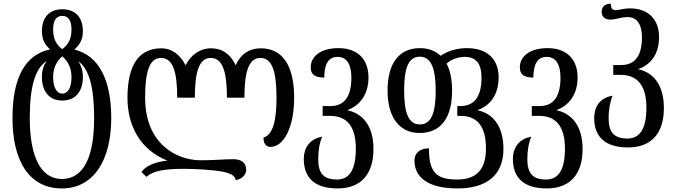

<svg xmlns="http://www.w3.org/2000/svg" viewBox="-20 -817 3784 1077"><path d="M327 240C505 240 604 82 604 -154C604 -375 531 -507 397 -539C423 -562 445 -591 445 -642C445 -704 416 -765 329 -765C244 -765 215 -704 215 -642C215 -592 235 -563 261 -540C119 -510 50 -378 50 -155C50 82 141 240 327 240ZM329 -541C294 -568 278 -601 278 -652C278 -701 295 -728 329 -728C364 -728 381 -701 381 -652C381 -601 365 -568 329 -541ZM329 -292C296 -292 278 -331 278 -384C278 -432 295 -472 329 -501C364 -472 381 -432 381 -384C381 -331 364 -292 329 -292ZM327 187C208 187 147 60 147 -154C147 -334 178 -433 241 -474C225 -451 215 -422 215 -385C215 -311 251 -253 329 -253C409 -253 445 -311 445 -385C445 -421 435 -449 420 -473C479 -430 508 -331 508 -154C508 60 451 187 327 187Z M1302 193C1334 189 1361 165 1361 136C1361 98 1337 76 1288 76C1235 76 1187 82 1104 82C976 82 794 -5 794 -269C794 -417 819 -492 883 -492C949 -492 974 -417 974 -269H1073C1073 -417 1098 -492 1162 -492C1228 -492 1253 -417 1253 -269H1351C1351 -417 1376 -492 1441 -492C1506 -492 1531 -417 1531 -269C1531 -139 1511 -62 1458 -45C1458 -14 1470 7 1497 7C1570 7 1630 -99 1630 -269C1630 -456 1560 -546 1443 -546C1381 -546 1332 -517 1302 -451C1271 -517 1224 -546 1164 -546C1101 -546 1051 -509 1021 -451C990 -512 942 -546 885 -546C762 -546 695 -456 695 -269C695 -107 770 25 919 84C853 90 795 114 774 148L801 175C839 142 898 130 1014 130C1079 130 1180 137 1218 144C1278 154 1298 170 1302 193Z M1874 240C2002 240 2075 163 2075 19C2075 -116 2009 -182 1930 -198V-200C1997 -225 2047 -285 2047 -383C2047 -484 1986 -547 1879 -547C1771 -547 1723 -495 1723 -440C1723 -401 1743 -382 1799 -382C1799 -456 1821 -498 1874 -498C1925 -498 1951 -455 1951 -382C1951 -253 1894 -222 1832 -222H1790V-167H1832C1918 -167 1976 -117 1976 16C1976 134 1941 190 1870 190C1795 190 1765 155 1765 76C1765 22 1774 -20 1787 -50C1715 -38 1684 16 1684 73C1684 175 1739 240 1874 240Z M2547 240C2712 240 2804 163 2804 19C2804 -116 2739 -182 2660 -198V-200C2728 -224 2777 -284 2777 -383C2777 -484 2715 -547 2599 -547C2544 -547 2492 -532 2452 -504C2423 -531 2383 -547 2336 -547C2219 -547 2154 -463 2154 -309C2154 -154 2224 -71 2334 -71C2451 -71 2516 -154 2516 -309C2516 -370 2505 -424 2485 -460C2513 -486 2554 -498 2587 -498C2654 -498 2681 -455 2681 -382C2681 -253 2623 -222 2561 -222H2545V-167H2565C2649 -167 2706 -117 2706 16C2706 134 2652 190 2545 190C2432 190 2386 155 2386 15C2341 15 2305 37 2305 84C2305 175 2377 240 2547 240ZM2335 -119C2270 -119 2247 -187 2247 -309C2247 -431 2269 -499 2335 -499C2399 -499 2424 -431 2424 -309C2424 -187 2401 -119 2335 -119Z M3047 240C3175 240 3248 163 3248 19C3248 -116 3182 -182 3103 -198V-200C3170 -225 3220 -285 3220 -383C3220 -484 3159 -547 3052 -547C2944 -547 2896 -495 2896 -440C2896 -401 2916 -382 2972 -382C2972 -456 2994 -498 3047 -498C3098 -498 3124 -455 3124 -382C3124 -253 3067 -222 3005 -222H2963V-167H3005C3091 -167 3149 -117 3149 16C3149 134 3114 190 3043 190C2968 190 2938 155 2938 76C2938 22 2947 -20 2960 -50C2888 -38 2857 16 2857 73C2857 175 2912 240 3047 240Z M3503 10C3632 10 3704 -67 3704 -211C3704 -345 3641 -411 3562 -428V-430C3630 -455 3677 -512 3677 -610C3677 -708 3615 -770 3515 -770C3477 -770 3451 -760 3435 -760C3415 -760 3407 -769 3406 -797C3369 -794 3355 -777 3355 -750C3355 -721 3377 -707 3402 -707C3417 -707 3436 -711 3450 -714C3468 -719 3486 -721 3503 -721C3554 -721 3581 -677 3581 -609C3581 -480 3523 -452 3461 -452H3420V-397H3462C3547 -397 3606 -347 3606 -214C3606 -96 3570 -40 3500 -40C3424 -40 3394 -75 3394 -154C3394 -208 3404 -250 3416 -280C3341 -268 3313 -214 3313 -154C3313 -55 3369 10 3503 10Z"/></svg>

Font: Noto Serif Georgian ExtraCondensed Semi
Style: Regular
Weight: 600
Width: 3
Designer: Monotype Design Team
Foundry: Monotype Imaging Inc.
Version: Version 1.901